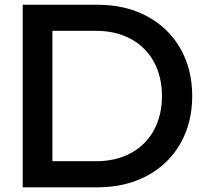

<svg xmlns="http://www.w3.org/2000/svg" viewBox="-20 -798 869 818"><path d="M798.9 -388.9Q798.9 -274.4 748.3 -186.1Q697.8 -97.8 606.1 -48.9Q514.4 0 395.6 0H76.7V-777.8H395.6Q514.4 -777.8 606.1 -728.9Q697.8 -680 748.3 -591.7Q798.9 -503.3 798.9 -388.9ZM670 -388.9Q670 -471.1 635.6 -534.4Q601.1 -597.8 537.2 -632.2Q473.3 -666.7 388.9 -666.7H203.3V-111.1H388.9Q473.3 -111.1 537.2 -145.6Q601.1 -180 635.6 -243.3Q670 -306.7 670 -388.9Z"/></svg>

Font: Paperlogy 6 SemiBold
Style: Regular
Weight: 600
Designer: redesigned by Lee Juim, glyphs from Gmarket Sans & Montserrat
Foundry: PT&
Version: Version 1.001